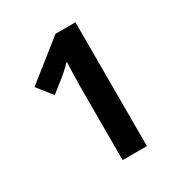

<svg xmlns="http://www.w3.org/2000/svg" viewBox="-168 -836 907 959"><g transform="rotate(-30 286.0 -357.0)"><path d="M403 0V-714H288L64 -536L132 -451L214 -516Q248 -545 267 -566Q266 -534 264.5 -495Q263 -456 263 -427V0Z"/></g></svg>

Font: Noto Sans UI
Style: Bold
Weight: 700
Designer: Monotype Design Team
Foundry: Monotype Imaging Inc.
Version: Version 1.901